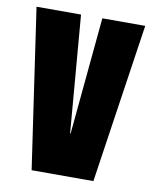

<svg xmlns="http://www.w3.org/2000/svg" viewBox="-71 -646 562 701"><g transform="rotate(10 209.5 -295.5)"><path d="M94 0 8 -591H173L209 -157H211L252 -591H411L323 0Z"/></g></svg>

Font: Alumni Sans Thin Black
Style: Regular
Weight: 900
Version: Version 1.018